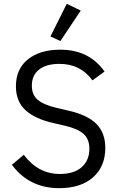

<svg xmlns="http://www.w3.org/2000/svg" viewBox="-20 -969 621 1001"><path d="M401 -914 295 -755 243 -779 328 -949ZM289 12Q132 12 42 -110L104 -162Q179 -62 292 -62Q366 -62 406 -97.5Q446 -133 446 -194Q446 -243 416 -270.5Q386 -298 317 -314L260 -327Q162 -349 112.5 -395Q63 -441 63 -519Q63 -610 126 -660Q189 -710 294 -710Q445 -710 525 -596L462 -550Q400 -636 290 -636Q222 -636 184 -606.5Q146 -577 146 -522Q146 -474 177.5 -448Q209 -422 277 -406L334 -393Q436 -370 482.5 -323Q529 -276 529 -198Q529 -101 465 -44.5Q401 12 289 12Z"/></svg>

Font: Aneliza
Style: Regular
Weight: 400
Designer: Mike Abbink, Paul van der Laan, Pieter van Rosmalen
Foundry: Bold Monday
Version: Version 3.0